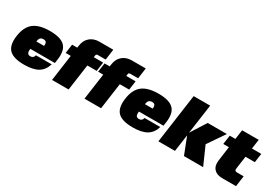

<svg xmlns="http://www.w3.org/2000/svg" viewBox="23 -1528 3349 2367"><g transform="rotate(30 1697.0 -345.0)"><path d="M630 -198H281Q275 -156 286 -137Q297 -118 327 -118Q370 -118 381 -164H604Q577 -73 507 -31.5Q437 10 310 10Q157 10 96.5 -51.5Q36 -113 55 -250Q74 -387 152 -448.5Q230 -510 383 -510Q536 -510 596.5 -449Q657 -388 638 -254ZM364 -382Q334 -382 319 -366Q304 -350 299 -314H409Q414 -349 403 -365.5Q392 -382 364 -382Z M1151 -548H1041Q1017 -548 1014 -530L1010 -500H1143L1125 -372H992L940 0H704L756 -372H683L701 -500H774L779 -532Q790 -611 842.5 -655.5Q895 -700 973 -700H1172Z M1613 -548H1503Q1479 -548 1476 -530L1472 -500H1605L1587 -372H1454L1402 0H1166L1218 -372H1145L1163 -500H1236L1241 -532Q1252 -611 1304.5 -655.5Q1357 -700 1435 -700H1634Z M2176 -198H1827Q1821 -156 1832 -137Q1843 -118 1873 -118Q1916 -118 1927 -164H2150Q2123 -73 2053 -31.5Q1983 10 1856 10Q1703 10 1642.5 -51.5Q1582 -113 1601 -250Q1620 -387 1698 -448.5Q1776 -510 1929 -510Q2082 -510 2142.5 -449Q2203 -388 2184 -254ZM1910 -382Q1880 -382 1865 -366Q1850 -350 1845 -314H1955Q1960 -349 1949 -365.5Q1938 -382 1910 -382Z M2551 -700 2492 -281 2631 -500H2904L2740 -260L2855 0H2582L2488 -241L2454 0H2218L2316 -700Z M3218 -192Q3216 -178 3218.5 -169Q3221 -160 3229.5 -156Q3238 -152 3252 -152H3344L3323 0H3125Q3047 0 3007.5 -44.5Q2968 -89 2979 -168L3007 -372H2927L2945 -500H3025L3044 -634H3280L3261 -500H3394L3376 -372H3243Z"/></g></svg>

Font: Fivo Sans Modern ExtBlk
Style: Regular
Weight: 900
Designer: Alexander Slobzheninov
Foundry: Alexander Slobzheninov
Version: 1.0